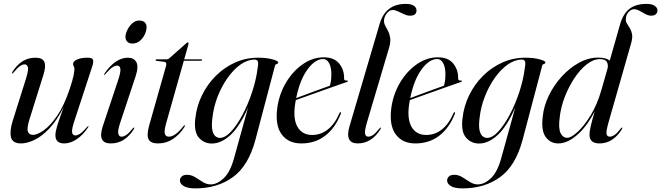

<svg xmlns="http://www.w3.org/2000/svg" viewBox="-20 -746 3478 1010"><path d="M444.5 -82Q447.5 -81 443.5 -76Q417 -36 383.8 -13.8Q350.5 8.5 318 8.5Q271.5 8.5 271.5 -34.5Q271.5 -52.5 279.8 -80.2Q288 -108 298.2 -136.2Q308.5 -164.5 315 -183.5Q279.5 -112 239.5 -70Q199.5 -28 160.8 -9.8Q122 8.5 91 8.5Q45.5 8.5 37.8 -24.2Q30 -57 47 -111L116.5 -331.5Q131 -378 126.8 -392.8Q122.5 -407.5 109.5 -407.5Q99 -407.5 85 -398.2Q71 -389 51 -364Q46.5 -358.5 44.5 -359Q41.5 -360 45.5 -368Q67 -403 97.2 -422.8Q127.5 -442.5 167 -442.5Q203.5 -442.5 213.2 -420.5Q223 -398.5 208.5 -352.5L136.5 -123Q120.5 -72.5 126.5 -54.5Q132.5 -36.5 154.5 -36.5Q175.5 -36.5 209.5 -60Q243.5 -83.5 280.2 -136.5Q317 -189.5 346.5 -277.5Q362 -324 366.8 -348Q371.5 -372 371.5 -383.5Q371.5 -392 368 -397Q364.5 -402 364.5 -410Q364.5 -423.5 385.2 -433Q406 -442.5 441 -442.5Q465 -442.5 469 -432Q473 -421.5 466 -399L372.5 -113.5Q356.5 -66 359.2 -49.8Q362 -33.5 376.5 -33.5Q387.5 -33.5 401.5 -42.8Q415.5 -52 438.5 -78.5Q442 -82.5 444.5 -82Z M677 -517Q659 -517 649.5 -526.8Q640 -536.5 640 -551.5Q640 -568 649.8 -588.2Q659.5 -608.5 675.8 -623.2Q692 -638 711 -638Q732.5 -638 741.8 -628Q751 -618 751 -604Q751 -584 741.2 -564Q731.5 -544 715 -530.5Q698.5 -517 677 -517ZM613 -102.5Q598 -58 602.2 -42.5Q606.5 -27 619.5 -27Q630.5 -27 644.2 -36Q658 -45 678.5 -70.5Q682.5 -76 685 -75Q688 -74 684 -66.5Q662 -31 631.8 -11.2Q601.5 8.5 562 8.5Q491.5 8.5 520.5 -81.5L600 -320Q616 -367.5 613.2 -384.2Q610.5 -401 596 -401Q585.5 -401 571.2 -391.8Q557 -382.5 534 -356Q530.5 -351.5 528 -352.5Q525.5 -353 529 -358Q555.5 -398.5 587.5 -420.5Q619.5 -442.5 652.5 -442.5Q684.5 -442.5 697.2 -419.2Q710 -396 693.5 -345Z M845.5 -420.5 803 -426Q798.5 -426.5 798.5 -430Q798.5 -434 804 -434H857.5Q865 -434 869.5 -438.5L960.5 -519Q964 -523 968 -523Q972 -523 972 -518.5Q972 -515.5 970 -508L949 -434H1038.5Q1043 -434 1043 -431Q1043 -426.5 1035.5 -426.5H947L854 -97.5Q842 -54.5 847.5 -40.8Q853 -27 868.5 -27Q902 -27 945 -82.5Q949 -88 951.5 -87Q954.5 -86 950.5 -78.5Q927 -40 891 -15.8Q855 8.5 811 8.5Q773 8.5 761.8 -12.8Q750.5 -34 764 -83.5L853 -397.5Q859 -418.5 845.5 -420.5Z M1324 -12Q1287.5 126 1205.5 185.5Q1123.5 245 1008 245Q967 245 946.8 233Q926.5 221 926.5 203.5Q926.5 191 936 182.2Q945.5 173.5 964.5 173.5Q986.5 173.5 1006.8 186.2Q1027 199 1046.8 211.5Q1066.5 224 1088 224Q1122.5 224 1157 191.5Q1191.5 159 1212 83L1285 -180.5Q1241 -80.5 1192.5 -35.8Q1144 9 1094 9Q1053.5 9 1026.2 -21.8Q999 -52.5 1007.5 -123.5Q1014.5 -188 1042.8 -245.5Q1071 -303 1115.8 -347.5Q1160.5 -392 1217.2 -417.2Q1274 -442.5 1338 -442.5Q1382 -442.5 1412.8 -434Q1443.5 -425.5 1443.5 -418Q1443.5 -411.5 1436 -409.5Q1428.5 -407.5 1426.5 -400ZM1097 -123Q1092 -81 1097.5 -59Q1103 -37 1114 -28.8Q1125 -20.5 1136.5 -20.5Q1164.5 -20.5 1195.8 -54.2Q1227 -88 1256 -142.8Q1285 -197.5 1306.2 -261.8Q1327.5 -326 1335 -386.5Q1339.5 -408 1337 -420.2Q1334.5 -432.5 1319.5 -432.5Q1282 -432.5 1245.2 -406.5Q1208.5 -380.5 1177 -336Q1145.5 -291.5 1124.2 -236.2Q1103 -181 1097 -123Z M1773 -148Q1744 -73.5 1691.2 -32.5Q1638.5 8.5 1564.5 8.5Q1497 8.5 1461.8 -39Q1426.5 -86.5 1438.5 -178Q1448.5 -251 1484.5 -311.5Q1520.5 -372 1572.8 -408.2Q1625 -444.5 1683.5 -444.5Q1738 -444.5 1764.8 -411Q1791.5 -377.5 1790 -333Q1789.5 -321 1804 -322.5Q1809 -323 1810 -320Q1810.5 -317 1805.5 -315Q1799 -313 1768.5 -302.2Q1738 -291.5 1695.8 -276.5Q1653.5 -261.5 1610.2 -246Q1567 -230.5 1536 -219.5Q1533.5 -207.5 1532 -195.5Q1521 -118.5 1545.8 -77.2Q1570.5 -36 1622.5 -36Q1666.5 -36 1703.2 -64Q1740 -92 1766 -151Q1768.5 -156.5 1771.5 -156Q1775.5 -155 1773 -148ZM1680 -435.5Q1637.5 -435.5 1597.2 -380.2Q1557 -325 1538 -230Q1565.5 -240.5 1600.2 -253.2Q1635 -266 1666.2 -277.5Q1697.5 -289 1715 -295Q1718.5 -305 1720.8 -319.5Q1723 -334 1723 -354.5Q1723.5 -390 1711.8 -412.8Q1700 -435.5 1680 -435.5Z M2114.5 -725.5Q2144 -725.5 2157.5 -715.5Q2171 -705.5 2171 -691.5Q2171 -663.5 2137.5 -663.5Q2122.5 -663.5 2106 -671Q2089.5 -678.5 2073.8 -686Q2058 -693.5 2045 -693.5Q2028.5 -693.5 2014.2 -675Q2000 -656.5 2000 -636Q2000 -622.5 2007 -609.8Q2014 -597 2021.8 -582Q2029.5 -567 2032.5 -547Q2035.5 -527 2028 -499L1910.5 -102.5Q1897 -57 1900.5 -42Q1904 -27 1917.5 -27Q1928.5 -27 1942.2 -36Q1956 -45 1976.5 -70.5Q1980.5 -76 1982.5 -75Q1985.5 -74 1981.5 -66.5Q1960 -31 1929.5 -11.2Q1899 8.5 1862 8.5Q1792.5 8.5 1818.5 -81.5L1977 -620Q2007.5 -725.5 2114.5 -725.5Z M2373 -148Q2344 -73.5 2291.2 -32.5Q2238.5 8.5 2164.5 8.5Q2097 8.5 2061.8 -39Q2026.5 -86.5 2038.5 -178Q2048.5 -251 2084.5 -311.5Q2120.5 -372 2172.8 -408.2Q2225 -444.5 2283.5 -444.5Q2338 -444.5 2364.8 -411Q2391.5 -377.5 2390 -333Q2389.5 -321 2404 -322.5Q2409 -323 2410 -320Q2410.5 -317 2405.5 -315Q2399 -313 2368.5 -302.2Q2338 -291.5 2295.8 -276.5Q2253.5 -261.5 2210.2 -246Q2167 -230.5 2136 -219.5Q2133.5 -207.5 2132 -195.5Q2121 -118.5 2145.8 -77.2Q2170.5 -36 2222.5 -36Q2266.5 -36 2303.2 -64Q2340 -92 2366 -151Q2368.5 -156.5 2371.5 -156Q2375.5 -155 2373 -148ZM2280 -435.5Q2237.5 -435.5 2197.2 -380.2Q2157 -325 2138 -230Q2165.5 -240.5 2200.2 -253.2Q2235 -266 2266.2 -277.5Q2297.5 -289 2315 -295Q2318.5 -305 2320.8 -319.5Q2323 -334 2323 -354.5Q2323.5 -390 2311.8 -412.8Q2300 -435.5 2280 -435.5Z M2729.5 -12Q2693 126 2611 185.5Q2529 245 2413.5 245Q2372.5 245 2352.2 233Q2332 221 2332 203.5Q2332 191 2341.5 182.2Q2351 173.5 2370 173.5Q2392 173.5 2412.2 186.2Q2432.5 199 2452.2 211.5Q2472 224 2493.5 224Q2528 224 2562.5 191.5Q2597 159 2617.5 83L2690.5 -180.5Q2646.5 -80.5 2598 -35.8Q2549.5 9 2499.5 9Q2459 9 2431.8 -21.8Q2404.5 -52.5 2413 -123.5Q2420 -188 2448.2 -245.5Q2476.5 -303 2521.2 -347.5Q2566 -392 2622.8 -417.2Q2679.5 -442.5 2743.5 -442.5Q2787.5 -442.5 2818.2 -434Q2849 -425.5 2849 -418Q2849 -411.5 2841.5 -409.5Q2834 -407.5 2832 -400ZM2502.5 -123Q2497.5 -81 2503 -59Q2508.5 -37 2519.5 -28.8Q2530.5 -20.5 2542 -20.5Q2570 -20.5 2601.2 -54.2Q2632.5 -88 2661.5 -142.8Q2690.5 -197.5 2711.8 -261.8Q2733 -326 2740.5 -386.5Q2745 -408 2742.5 -420.2Q2740 -432.5 2725 -432.5Q2687.5 -432.5 2650.8 -406.5Q2614 -380.5 2582.5 -336Q2551 -291.5 2529.8 -236.2Q2508.5 -181 2502.5 -123Z M3251.5 -66.5Q3230 -31 3200 -11.2Q3170 8.5 3133.5 8.5Q3081 8.5 3081 -37Q3081 -52.5 3086.8 -79.2Q3092.5 -106 3108.5 -160.5Q3065.5 -78 3014.5 -34.8Q2963.5 8.5 2916.5 8.5Q2876 8.5 2851 -24.8Q2826 -58 2835 -132.5Q2840.5 -188 2867 -243Q2893.5 -298 2934.8 -343.2Q2976 -388.5 3025.5 -415.8Q3075 -443 3126.5 -443Q3169 -443 3187.5 -427L3242 -618.5Q3257.5 -672.5 3290.5 -699Q3323.5 -725.5 3381.5 -725.5Q3409.5 -725.5 3424 -715.5Q3438.5 -705.5 3438.5 -691Q3438.5 -679.5 3430.2 -671.5Q3422 -663.5 3406.5 -663.5Q3391 -663.5 3375.2 -672Q3359.5 -680.5 3344.2 -689Q3329 -697.5 3315.5 -697.5Q3300 -697.5 3286.2 -682.5Q3272.5 -667.5 3272 -644Q3272 -631.5 3278.8 -620.8Q3285.5 -610 3293.5 -597Q3301.5 -584 3304.8 -566.2Q3308 -548.5 3301 -522L3182 -105.5Q3168.5 -58.5 3170.5 -42.8Q3172.5 -27 3188.5 -27Q3199 -27 3212.5 -36Q3226 -45 3246 -70.5Q3250.5 -76 3252.5 -75Q3255.5 -74 3251.5 -66.5ZM2924.5 -130Q2916.5 -70 2929 -45.5Q2941.5 -21 2964 -21Q2984 -21 3018 -51.8Q3052 -82.5 3086.5 -138.5Q3121 -194.5 3143 -270.5L3176 -386Q3180.5 -405 3172.5 -420Q3164.5 -435 3136 -435Q3101 -435 3066 -407.2Q3031 -379.5 3001 -334Q2971 -288.5 2950.5 -235Q2930 -181.5 2924.5 -130Z"/></svg>

Font: Fraunces 144pt
Style: Italic
Weight: 400
Italic angle: -16°
Version: Version 1.000;[b76b70a41]